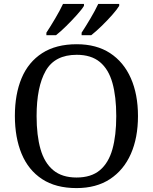

<svg xmlns="http://www.w3.org/2000/svg" viewBox="-20 -951 782 981"><path d="M371 10Q265 10 195 -36Q125 -82 90.5 -165Q56 -248 56 -359Q56 -470 90.5 -552Q125 -634 195.5 -679.5Q266 -725 372 -725Q473 -725 542.5 -679.5Q612 -634 648.5 -551.5Q685 -469 685 -358Q685 -247 648.5 -164.5Q612 -82 542 -36Q472 10 371 10ZM371 -44Q446 -44 490.5 -81.5Q535 -119 554.5 -189Q574 -259 574 -358Q574 -457 554.5 -527Q535 -597 490.5 -634Q446 -671 372 -671Q260 -671 213.5 -589Q167 -507 167 -358Q167 -259 187 -189Q207 -119 252 -81.5Q297 -44 371 -44ZM397 -784Q418 -816 442 -856.5Q466 -897 482 -931H589V-921Q579 -904 553.5 -875Q528 -846 498.5 -817.5Q469 -789 446 -771H397ZM217 -784Q238 -816 262 -856.5Q286 -897 302 -931H409V-921Q399 -904 373 -875Q347 -846 318 -817.5Q289 -789 266 -771H217Z"/></svg>

Font: Noto Serif Lao
Style: Regular
Weight: 400
Designer: Monotype Design Team
Foundry: Monotype Imaging Inc.
Version: Version 2.003